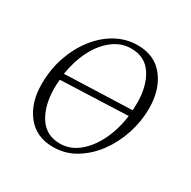

<svg xmlns="http://www.w3.org/2000/svg" viewBox="-114 -571 687 691"><g transform="rotate(30 229.5 -225.0)"><path d="M188 10Q118 10 79 -39.5Q40 -89 40 -166Q40 -228 58.5 -281Q77 -334 109 -374.5Q141 -415 182.5 -437.5Q224 -460 271 -460Q341 -460 380 -410.5Q419 -361 419 -282Q419 -229 402 -177Q385 -125 354 -83Q323 -41 281 -15.5Q239 10 188 10ZM256 -438Q215 -438 180.5 -411.5Q146 -385 123 -340Q100 -295 91 -238L371 -248Q372 -263 372 -278Q372 -348 343 -393Q314 -438 256 -438ZM204 -13Q245 -13 279.5 -40.5Q314 -68 337.5 -115.5Q361 -163 369 -223L89 -212Q87 -195 87 -177Q87 -105 116.5 -59Q146 -13 204 -13Z"/></g></svg>

Font: Spectral ExtraLight
Style: Italic
Weight: 275
Italic angle: -10°
Designer: Jean-Baptiste Levee
Foundry: Production Type
Version: Version 2.001